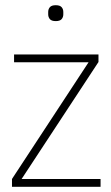

<svg xmlns="http://www.w3.org/2000/svg" viewBox="-20 -717 427 737"><path d="M26 0V-30L320 -478H34V-508H358V-479L63 -30H366V0ZM194 -636Q178 -636 171.5 -643.5Q165 -651 165 -662V-671Q165 -682 171.5 -689.5Q178 -697 194 -697Q210 -697 216.5 -689.5Q223 -682 223 -671V-662Q223 -651 216.5 -643.5Q210 -636 194 -636Z"/></svg>

Font: IBM Plex Sans Condensed ExtraLight
Style: Regular
Weight: 200
Width: 3
Designer: Mike Abbink, Paul van der Laan, Pieter van Rosmalen
Foundry: Bold Monday
Version: Version 1.3